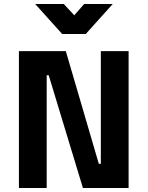

<svg xmlns="http://www.w3.org/2000/svg" viewBox="-20 -934 733 954"><path d="M619 -680H481V-120H471L307 -680H74V0H212V-560H222L392 0H619ZM155 -914 289 -765H406L540 -914H398L349 -858L297 -914Z"/></svg>

Font: Online Auction - Bold
Style: Bold
Weight: 500
Designer: Mohamed Mostafa, the designer of Online Auction
Foundry: Kief Type Foundry
Version: ""